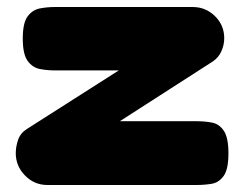

<svg xmlns="http://www.w3.org/2000/svg" viewBox="-20 -519 696 548"><path d="M115 9Q78 9 51.5 -18Q25 -45 25 -82Q25 -100 31.5 -119.5Q38 -139 57 -151L319 -318H137Q115 -318 94 -322Q73 -326 59 -345Q45 -364 45 -409Q45 -454 59 -472.5Q73 -491 94 -495Q115 -499 137 -499H530Q567 -499 593.5 -473Q620 -447 620 -410Q620 -391 612 -373Q604 -355 588 -344L322 -173H542Q565 -173 585.5 -169Q606 -165 619 -145.5Q632 -126 632 -81Q632 -36 618.5 -17Q605 2 584.5 5.5Q564 9 541 9Z"/></svg>

Font: Fredoka SemiExpanded
Style: Bold
Weight: 700
Width: 6
Designer: Ben Nathan
Foundry: Milena B. Brandão, Ben Nathan
Version: Version 2.001